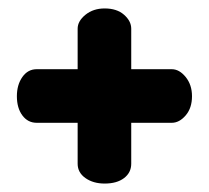

<svg xmlns="http://www.w3.org/2000/svg" viewBox="-20 -468 495 455"><path d="M228 -33Q201 -33 182.5 -46Q164 -59 164 -80V-177H67Q46 -177 33 -194.5Q20 -212 20 -240Q20 -267 33 -285.5Q46 -304 67 -304H164V-400Q164 -418 182.5 -433Q201 -448 228 -448Q257 -448 274 -433Q291 -418 291 -400V-304H387Q405 -304 420 -285.5Q435 -267 435 -240Q435 -212 420 -194.5Q405 -177 387 -177H291V-80Q291 -59 274 -46Q257 -33 228 -33Z"/></svg>

Font: Dosis ExtraBold
Style: Regular
Weight: 800
Designer: EdgarTolentino, PabloImpallari, IginoMarini
Foundry: EdgarTolentino, PabloImpallari, IginoMarini
Version: Version 3.001; ttfautohint (v1.8.2)